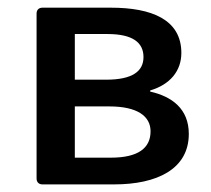

<svg xmlns="http://www.w3.org/2000/svg" viewBox="-20 -485 555 505"><path d="M76.2 -449.2V-15.6C76.2 -5.9 82 0 91.8 0H280.3C392.6 0 476.6 -40 476.6 -132.8C476.6 -199.2 431.6 -231.4 375 -244.1V-247.1C427.7 -262.7 457 -298.8 457 -345.7C457 -433.6 378.9 -464.8 271.5 -464.8H91.8C82 -464.8 76.2 -459 76.2 -449.2ZM258.8 -275.4H176.8V-395.5H262.7C329.1 -395.5 357.4 -373 357.4 -335C357.4 -297.9 329.1 -275.4 258.8 -275.4ZM271.5 -70.3H176.8V-205.1H267.6C340.8 -205.1 376 -179.7 376 -139.6C376 -95.7 343.8 -70.3 271.5 -70.3Z"/></svg>

Font: Ed Sans Neue Medium
Style: Regular
Weight: 500
Designer: Stephen Hutchings
Version: Version 1.004;PS 001.004;hotconv 1.0.88;makeotf.lib2.5.64775